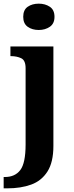

<svg xmlns="http://www.w3.org/2000/svg" viewBox="-40 -790 405 1050"><path d="M172 -626Q136 -626 111.5 -643.5Q87 -661 87 -698Q87 -736 111.5 -753Q136 -770 172 -770Q207 -770 232.5 -753Q258 -736 258 -698Q258 -661 232.5 -643.5Q207 -626 172 -626ZM-20 240V178H-13Q42 178 71 140Q100 102 100 0V-417Q100 -460 76 -471.5Q52 -483 20 -483H17V-536H252V8Q252 97 219.5 148Q187 199 130.5 219.5Q74 240 0 240Z"/></svg>

Font: Noto Serif Toto
Style: Bold
Weight: 700
Designer: Monotype Design Team
Foundry: Monotype Imaging Inc.
Version: Version 2.001; ttfautohint (v1.8.4.7-5d5b)